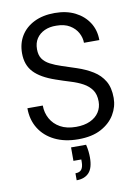

<svg xmlns="http://www.w3.org/2000/svg" viewBox="-101 -778 782 1082"><g transform="rotate(-10 289.5 -237.0)"><path d="M298 12Q221 12 164 -16Q107 -44 76 -94Q45 -144 45 -210H133Q133 -169 152 -134.5Q171 -100 207.5 -79.5Q244 -59 298 -59Q345 -59 378.5 -74.5Q412 -90 429.5 -117Q447 -144 447 -178Q447 -219 429 -244.5Q411 -270 381 -286.5Q351 -303 311.5 -315Q272 -327 229 -342Q147 -370 108 -411.5Q69 -453 69 -520Q69 -577 95.5 -620Q122 -663 171.5 -687.5Q221 -712 289 -712Q356 -712 405.5 -687Q455 -662 483 -618.5Q511 -575 511 -518H423Q423 -547 408 -575Q393 -603 362.5 -621.5Q332 -640 286 -640Q248 -641 218.5 -627.5Q189 -614 172.5 -589Q156 -564 156 -528Q156 -494 170.5 -473Q185 -452 212.5 -437.5Q240 -423 277 -411Q314 -399 359 -384Q410 -367 449.5 -342.5Q489 -318 511.5 -280Q534 -242 534 -183Q534 -133 507.5 -88.5Q481 -44 429 -16Q377 12 298 12ZM248 238V198Q273 198 283.5 183.5Q294 169 294 141V127H249V50H335Q340 70 342 89Q344 108 344 124Q344 184 319 211Q294 238 248 238Z"/></g></svg>

Font: DM Sans 18pt
Style: Regular
Weight: 400
Designer: Colophon Foundry, Jonny Pinhorn
Foundry: Colophon Foundry
Version: Version 4.004;gftools[0.9.30]